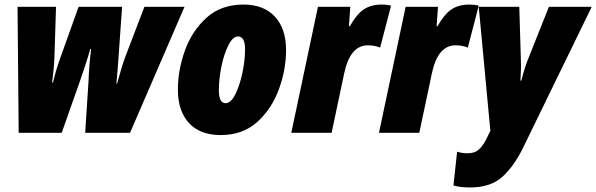

<svg xmlns="http://www.w3.org/2000/svg" viewBox="-20 -583 2618 843"><path d="M251 0 338 -247Q346 -272 357 -304.5Q368 -337 376 -368H380Q376 -337 373 -300Q370 -263 369 -232L354 0H551L790 -553H614L530 -333Q519 -304 511 -275Q503 -246 494 -216H491Q494 -245 496 -273.5Q498 -302 500 -325L516 -553H325L242 -321Q233 -296 225.5 -270Q218 -244 213 -221H209Q212 -246 215 -275Q218 -304 219 -333L226 -553H57L62 0Z M1236 -363Q1236 -457 1187 -510Q1138 -563 1049 -563Q950 -563 886 -504.5Q822 -446 791.5 -360Q761 -274 761 -190Q761 -96 809.5 -43Q858 10 949 10Q1046 10 1109.5 -47.5Q1173 -105 1204.5 -191Q1236 -277 1236 -363ZM941 -187Q941 -235 952 -290Q963 -345 982.5 -384Q1002 -423 1025 -423Q1056 -423 1056 -366Q1056 -319 1044.5 -264Q1033 -209 1013.5 -169.5Q994 -130 970 -130Q941 -130 941 -187Z M1436 0 1491 -260Q1517 -384 1595 -384Q1625 -384 1649 -374L1697 -558Q1679 -563 1657 -563Q1609 -563 1577.5 -542Q1546 -521 1516 -468H1512L1518 -553H1376L1259 0Z M1821 0 1876 -260Q1902 -384 1980 -384Q2010 -384 2034 -374L2082 -558Q2064 -563 2042 -563Q1994 -563 1962.5 -542Q1931 -521 1901 -468H1897L1903 -553H1761L1644 0Z M2277 65 2578 -553H2390L2298 -322Q2283 -285 2269 -229H2265Q2266 -250 2267 -272.5Q2268 -295 2267 -319L2260 -553H2082L2133 -8L2113 32Q2097 62 2079.5 76Q2062 90 2032 90Q2009 90 1987 83L1971 231Q1998 240 2044 240Q2134 240 2185.5 193.5Q2237 147 2277 65Z"/></svg>

Font: Noto Sans Display SemiCondensed Black
Style: Italic
Weight: 900
Width: 4
Designer: Monotype Design team
Foundry: Monotype Imaging Inc.
Version: 1.000